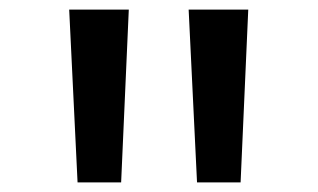

<svg xmlns="http://www.w3.org/2000/svg" viewBox="-20 -843 664 401"><path d="M142 -462 124.5 -823H249L233 -462ZM391.5 -462 374 -823H498.5L482.5 -462Z"/></svg>

Font: Tracken
Style: Regular
Weight: 400
Designer: Eben Sorkin
Foundry: Eben Sorkin
Version: Version 2.001